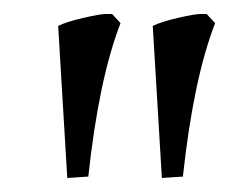

<svg xmlns="http://www.w3.org/2000/svg" viewBox="-20 -686 355 274"><path d="M63 -649Q75 -655 99 -660.5Q123 -666 130.5 -666Q138 -666 140 -666L152 -653Q121 -573 106 -434L76 -432ZM198 -649Q210 -655 234 -660.5Q258 -666 265.5 -666Q273 -666 275 -666L287 -653Q256 -573 241 -434L211 -432Z"/></svg>

Font: Almendra SC
Style: Regular
Weight: 400
Designer: Ana Sanfelippo
Foundry: Ana Sanfelippo
Version: Version 1.002